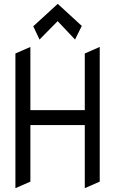

<svg xmlns="http://www.w3.org/2000/svg" viewBox="-20 -983 602 1003"><path d="M281.7 -962.9 407.2 -847.7 372.1 -776.4 281.2 -872.6 186.5 -776.4 153.8 -845.7ZM60.5 -703.6 138.7 -737.8V-407.7H422.9V-703.6L501 -737.8V-34.2L422.9 0V-329.6H138.7V-34.2L60.5 0Z"/></svg>

Font: NovaMono
Style: Regular
Weight: 400
Monospace: yes
Version: Version 1.2